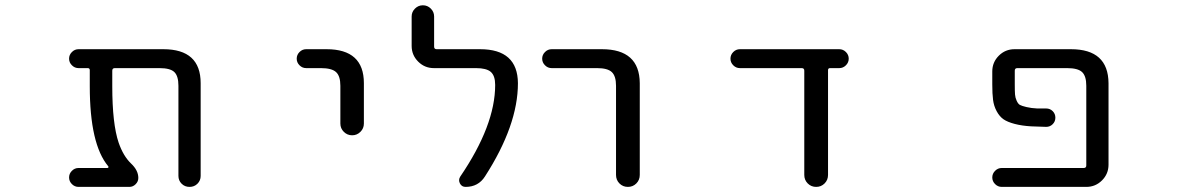

<svg xmlns="http://www.w3.org/2000/svg" viewBox="-20 -735 4540 734"><path d="M747.1 -62.5Q747.1 -44.9 734.9 -32.7Q722.7 -20.5 704.6 -20.5Q686.5 -20.5 674.3 -32.7Q662.1 -44.9 662.1 -62.5V-407.2Q662.1 -444.3 646.5 -459.5Q630.9 -474.6 589.8 -474.6H418.9Q409.2 -474.6 409.2 -464.8V-405.3Q409.2 -261.7 433.6 -189.5Q451.2 -138.7 480.5 -110.4Q508.8 -84 508.8 -54.7Q508.8 -41 498.5 -30.8Q488.3 -20.5 474.6 -20.5H280.3Q265.6 -20.5 254.9 -31.2Q244.1 -42 244.1 -56.6Q244.1 -71.3 254.9 -82Q265.6 -92.8 280.3 -92.8H390.6Q393.6 -92.8 394.5 -95.2Q395.5 -97.7 393.6 -99.6Q323.2 -183.6 323.2 -405.3V-466.8Q323.2 -474.6 315.4 -474.6H280.3Q265.6 -474.6 254.9 -485.4Q244.1 -496.1 244.1 -510.7Q244.1 -525.4 254.9 -536.1Q265.6 -546.9 280.3 -546.9H604.5Q747.1 -546.9 747.1 -417Z M1150.4 -474.6Q1135.7 -474.6 1125 -485.4Q1114.3 -496.1 1114.3 -510.7Q1114.3 -525.4 1125 -536.1Q1135.7 -546.9 1150.4 -546.9H1228.5Q1371.1 -546.9 1371.1 -417V-262.7Q1371.1 -244.1 1357.9 -231Q1344.7 -217.8 1326.2 -217.8Q1307.6 -217.8 1294.4 -231Q1281.2 -244.1 1281.2 -262.7V-407.2Q1281.2 -444.3 1264.6 -459.5Q1248 -474.6 1207 -474.6Z M1815.4 -546.9Q1959 -546.9 1960 -417Q1960 -255.9 1834 -60.5Q1808.6 -20.5 1759.8 -20.5Q1745.1 -20.5 1738.3 -33.7Q1731.4 -46.9 1739.3 -59.6Q1873 -255.9 1873 -410.2Q1873 -445.3 1856.4 -460Q1839.8 -474.6 1799.8 -474.6H1638.7Q1603.5 -474.6 1578.6 -499.5Q1553.7 -524.4 1553.7 -559.6V-671.9Q1553.7 -689.5 1566.4 -702.1Q1579.1 -714.8 1596.7 -714.8Q1614.3 -714.8 1627 -702.1Q1639.6 -689.5 1639.6 -671.9V-556.6Q1639.6 -546.9 1649.4 -546.9Z M2088.9 -474.6Q2074.2 -474.6 2063.5 -485.4Q2052.7 -496.1 2052.7 -510.7Q2052.7 -525.4 2063.5 -536.1Q2074.2 -546.9 2088.9 -546.9H2281.2Q2424.8 -546.9 2425.8 -417V-66.4Q2425.8 -46.9 2412.6 -33.7Q2399.4 -20.5 2380.4 -20.5Q2361.3 -20.5 2348.1 -33.7Q2335 -46.9 2335 -66.4V-407.2Q2335 -444.3 2318.8 -459.5Q2302.7 -474.6 2262.7 -474.6Z M3145.5 -66.4Q3145.5 -46.9 3132.3 -33.7Q3119.1 -20.5 3100.1 -20.5Q3081.1 -20.5 3067.9 -33.7Q3054.7 -46.9 3054.7 -66.4V-464.8Q3054.7 -474.6 3044.9 -474.6H2808.6Q2793.9 -474.6 2783.2 -485.4Q2772.5 -496.1 2772.5 -510.7Q2772.5 -525.4 2783.2 -536.1Q2793.9 -546.9 2808.6 -546.9H3188.5Q3203.1 -546.9 3213.9 -536.1Q3224.6 -525.4 3224.6 -510.7Q3224.6 -496.1 3213.9 -485.4Q3203.1 -474.6 3188.5 -474.6H3153.3Q3145.5 -474.6 3145.5 -466.8Z M4074.2 -546.9Q4216.8 -546.9 4217.8 -417V-105.5Q4217.8 -70.3 4192.9 -45.4Q4168 -20.5 4132.8 -20.5H3809.6Q3794.9 -20.5 3784.2 -31.2Q3773.4 -42 3773.4 -56.6Q3773.4 -71.3 3784.2 -82Q3794.9 -92.8 3809.6 -92.8H4123Q4132.8 -92.8 4132.8 -102.5V-407.2Q4132.8 -444.3 4116.7 -459.5Q4100.6 -474.6 4059.6 -474.6H3869.1Q3859.4 -474.6 3859.4 -464.8V-412.1Q3859.4 -385.7 3860.4 -373.5Q3861.3 -361.3 3866.7 -349.6Q3872.1 -337.9 3878.9 -334Q3885.7 -330.1 3904.3 -325.7Q3922.9 -321.3 3945.3 -320.3Q3958 -320.3 3979.5 -320.3Q3994.1 -320.3 4004.4 -310.1Q4014.6 -299.8 4014.6 -285.2Q4014.6 -270.5 4004.4 -260.3Q3994.1 -250 3979.5 -250Q3945.3 -251 3921.9 -252Q3887.7 -253.9 3859.4 -261.2Q3831.1 -268.6 3815.9 -279.3Q3800.8 -290 3790 -310.1Q3779.3 -330.1 3776.4 -353Q3773.4 -376 3773.4 -412.1V-461.9Q3773.4 -497.1 3798.3 -522Q3823.2 -546.9 3858.4 -546.9Z"/></svg>

Font: Rounded-X Mgen+ 1m regular
Style: Regular
Weight: 400
Designer: [Source Han Sans]
Ryoko NISHIZUKA  (kana & ideographs); Paul D. Hunt (Latin, Greek & Cyrillic); Wenlong ZHANG  (bopomofo
Version: Version 1.059.20150602